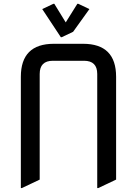

<svg xmlns="http://www.w3.org/2000/svg" viewBox="-20 -964 709 994"><path d="M92.8 9.8H87.9V-566.4Q87.9 -737.3 258.8 -737.3H410.2Q581.1 -737.3 581.1 -566.4V-34.2L488.3 9.8H483.4V-581.1Q483.4 -649.4 415 -649.4H253.9Q185.5 -649.4 185.5 -581.1V-34.2ZM256.3 -944.3H261.2L320.3 -848.1L380.4 -944.3H385.3L442.9 -917L358.4 -799.3L299.8 -771.5H294.9L198.7 -917Z"/></svg>

Font: Nova Square
Style: Book
Weight: 400
Designer: Wojciech Kalinowski "wmk69" (wmk69@o2.pl)
Foundry: Wojciech Kalinowski "wmk69" (wmk69@o2.pl)
Version: Version 3.1.0; 2021-05-23